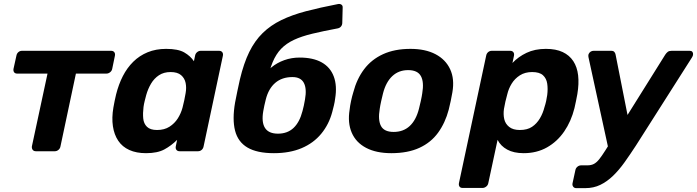

<svg xmlns="http://www.w3.org/2000/svg" viewBox="-20 -783 3608 994"><path d="M166 0Q155 0 149.5 -7Q144 -14 145 -25L226 -402H69Q58 -402 53 -409Q48 -416 50 -427L65 -495Q67 -506 75 -513Q83 -520 94 -520H555Q566 -520 571.5 -513Q577 -506 575 -495L561 -427Q559 -416 550 -409Q541 -402 531 -402H373L293 -25Q291 -14 282.5 -7Q274 0 264 0Z M736 10Q686 10 649.5 -6.5Q613 -23 592 -54.5Q571 -86 564.5 -129.5Q558 -173 567 -226Q570 -245 573.5 -260.5Q577 -276 581 -294Q594 -346 616 -389Q638 -432 670 -463.5Q702 -495 744.5 -512.5Q787 -530 840 -530Q902 -530 934 -511.5Q966 -493 984 -466L990 -495Q992 -506 1000.5 -513Q1009 -520 1019 -520H1114Q1125 -520 1130.5 -513Q1136 -506 1134 -495L1034 -25Q1032 -14 1024 -7Q1016 0 1005 0H910Q899 0 893.5 -7Q888 -14 890 -25L897 -59Q867 -29 831 -9.5Q795 10 736 10ZM793 -110Q831 -110 857.5 -127Q884 -144 900.5 -170Q917 -196 925 -226Q930 -245 934 -264Q938 -283 941 -301Q946 -329 941 -353.5Q936 -378 917.5 -394Q899 -410 863 -410Q828 -410 803 -393.5Q778 -377 762 -350Q746 -323 737 -291Q733 -276 729 -260Q725 -244 723 -229Q719 -197 721.5 -170Q724 -143 741 -126.5Q758 -110 793 -110Z M1398 10Q1311 10 1261.5 -19Q1212 -48 1197 -106.5Q1182 -165 1197 -252Q1202 -281 1209 -312Q1216 -343 1222 -372Q1242 -456 1270.5 -514Q1299 -572 1340 -612Q1381 -652 1436.5 -679Q1492 -706 1564.5 -725Q1637 -744 1730 -762Q1740 -764 1747.5 -759Q1755 -754 1754 -743L1752 -665Q1752 -654 1745.5 -646Q1739 -638 1728 -636Q1653 -622 1597 -608.5Q1541 -595 1501.5 -576.5Q1462 -558 1435.5 -530.5Q1409 -503 1391.5 -461Q1374 -419 1362 -358L1343 -381Q1357 -411 1385.5 -434.5Q1414 -458 1451.5 -471.5Q1489 -485 1531 -485Q1601 -485 1645.5 -460Q1690 -435 1708 -387Q1726 -339 1715 -272Q1713 -255 1708.5 -236.5Q1704 -218 1700 -203Q1683 -139 1643 -90.5Q1603 -42 1541.5 -16Q1480 10 1398 10ZM1419 -91Q1468 -91 1499.5 -120.5Q1531 -150 1546 -208Q1549 -219 1553 -236.5Q1557 -254 1559 -268Q1569 -324 1553 -354Q1537 -384 1494 -384Q1440 -384 1405 -354Q1370 -324 1356 -268Q1352 -254 1348.5 -236.5Q1345 -219 1343 -208Q1333 -150 1352 -120.5Q1371 -91 1419 -91Z M2006 10Q1928 10 1875.5 -17.5Q1823 -45 1801 -96Q1779 -147 1790 -215Q1792 -235 1797.5 -260.5Q1803 -286 1809 -305Q1827 -374 1865 -424.5Q1903 -475 1963 -502.5Q2023 -530 2105 -530Q2182 -530 2234.5 -502.5Q2287 -475 2310.5 -424.5Q2334 -374 2322 -305Q2319 -286 2313.5 -260.5Q2308 -235 2303 -215Q2285 -147 2248 -96Q2211 -45 2151 -17.5Q2091 10 2006 10ZM2018 -100Q2068 -100 2101 -130.5Q2134 -161 2149 -220Q2153 -235 2158.5 -260Q2164 -285 2166 -300Q2176 -358 2159 -389Q2142 -420 2093 -420Q2044 -420 2011 -389Q1978 -358 1963 -300Q1959 -285 1953.5 -260Q1948 -235 1946 -220Q1936 -161 1952.5 -130.5Q1969 -100 2018 -100Z M2375 190Q2364 190 2359 183Q2354 176 2356 165L2497 -495Q2499 -506 2507 -513Q2515 -520 2526 -520H2621Q2632 -520 2637.5 -513Q2643 -506 2641 -495L2633 -457Q2663 -489 2706 -509.5Q2749 -530 2806 -530Q2858 -530 2893 -513.5Q2928 -497 2948 -466.5Q2968 -436 2973 -393Q2978 -350 2969 -296Q2966 -277 2962 -260Q2958 -243 2954 -223Q2937 -155 2901 -102.5Q2865 -50 2812 -20Q2759 10 2691 10Q2640 10 2606 -8.5Q2572 -27 2556 -59L2508 165Q2506 176 2497 183Q2488 190 2478 190ZM2671 -110Q2710 -110 2734.5 -126.5Q2759 -143 2775 -170Q2791 -197 2799 -229Q2804 -244 2807.5 -260Q2811 -276 2813 -291Q2817 -323 2813 -350Q2809 -377 2791 -393.5Q2773 -410 2735 -410Q2698 -410 2671.5 -393Q2645 -376 2629 -350Q2613 -324 2606 -294Q2601 -276 2596.5 -257Q2592 -238 2589 -219Q2585 -191 2590.5 -166.5Q2596 -142 2616 -126Q2636 -110 2671 -110Z M2963 191Q2953 191 2947.5 183.5Q2942 176 2944 166L2959 97Q2961 87 2969.5 80Q2978 73 2989 73H3021Q3041 73 3055 65.5Q3069 58 3082.5 41Q3096 24 3115 -6L3424 -500Q3430 -509 3437 -514.5Q3444 -520 3457 -520H3551Q3560 -520 3564.5 -514.5Q3569 -509 3568 -501Q3568 -494 3562 -485L3272 -29Q3242 17 3213.5 57Q3185 97 3154 127Q3123 157 3088 174Q3053 191 3010 191ZM3130 -12 3027 -485Q3024 -499 3029 -506Q3032 -512 3038.5 -516Q3045 -520 3053 -520H3144Q3156 -520 3161 -513.5Q3166 -507 3167 -500L3241 -126Z"/></svg>

Font: Rubik SemiBold
Style: Italic
Weight: 600
Italic angle: -12°
Designer: Hubert and Fischer
Foundry: Hubert and Fischer
Version: Version 2.300;gftools[0.9.30]